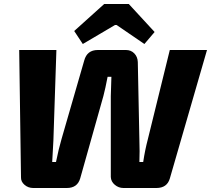

<svg xmlns="http://www.w3.org/2000/svg" viewBox="-20 -940 1055 960"><path d="M753 -780 702 -720 563 -815H555L394 -720L351 -785L501 -920H624ZM1015 -690 829 -47Q815 0 762 0H597Q573 0 554 -16Q535 -32 534 -55V-459Q537 -551 537 -556H518Q507 -498 497 -460L381 -48Q367 0 314 0H146Q121 0 102.5 -16Q84 -32 85 -54L76 -690H262L247 -238Q246 -220 244 -183.5Q242 -147 241 -130H260Q273 -195 288 -246L401 -637Q415 -690 469 -690H610Q635 -690 651.5 -673Q668 -656 669 -630L677 -237Q679 -184 677 -130H696Q705 -190 719 -243L829 -690Z"/></svg>

Font: Ezarion Extra Bold
Style: Italic
Weight: 800
Italic angle: -8°
Designer: Natanael Gama
Version: Version 1.001;PS 001.001;hotconv 1.0.70;makeotf.lib2.5.58329